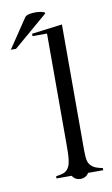

<svg xmlns="http://www.w3.org/2000/svg" viewBox="-179 -807 509 874"><g transform="rotate(-10 76.0 -370.0)"><path d="M159 -686V-141V-104Q159 -87 160 -75.5Q161 -64 163 -56Q167 -40 179 -30Q191 -17 229 -10V0H159Q146 21 121 21Q96 21 83 0H13V-10Q27 -12 37.5 -14.5Q48 -17 55 -21Q68 -29 75 -45Q78 -50 79.5 -59Q81 -68 83 -79Q84 -90 84.5 -106.5Q85 -123 85 -144V-657H18V-668ZM0 -747Q6 -756 23 -759Q40 -762 57.5 -761Q75 -760 86 -756Q97 -752 91 -747L-66 -613H-90Z"/></g></svg>

Font: Wachinanga
Style: Regular
Weight: 400
Designer: deFharo
Foundry: deFharo
Version: Wachinanga: Version 2.001 2013